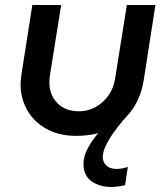

<svg xmlns="http://www.w3.org/2000/svg" viewBox="-20 -530 669 766"><path d="M600 -510 554 -214Q544 -146 509 -95Q474 -44 417.5 -16Q361 12 283 12Q216 12 166 -15.5Q116 -43 89 -90Q62 -137 62 -194Q62 -203 63.5 -214.5Q65 -226 66 -236L109 -510H224L179 -228Q178 -221 177.5 -214.5Q177 -208 177 -202Q177 -151 209 -118.5Q241 -86 296 -86Q330 -86 360.5 -102.5Q391 -119 412.5 -149Q434 -179 440 -221L486 -510ZM426 216Q377 216 345 193Q313 170 313 124Q313 93 331 60Q349 27 375 -2.5Q401 -32 424.5 -54.5Q448 -77 458 -88L488 -69Q483 -64 467.5 -45.5Q452 -27 434 -2Q416 23 403 49.5Q390 76 390 96Q390 117 404.5 130.5Q419 144 444 144Q466 144 490 136L479 209Q469 211 454 213.5Q439 216 426 216Z"/></svg>

Font: MuseoModerno Thin Medium
Style: Italic
Weight: 500
Italic angle: -9°
Version: Version 1.003